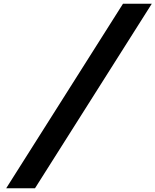

<svg xmlns="http://www.w3.org/2000/svg" viewBox="-20 -880 826 1020"><path d="M786.3 -860H633.3L13 120H166Z"/></svg>

Font: Hussar Nova
Style: 76
Weight: 700
Foundry: Cannot Into Space Fonts
Version: Version 0.99